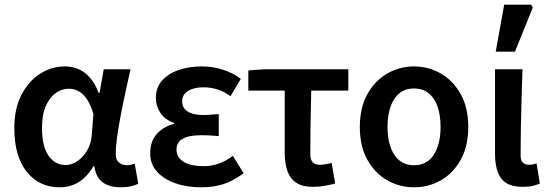

<svg xmlns="http://www.w3.org/2000/svg" viewBox="-20 -786 2338 818"><path d="M234 12Q147 12 94 -54Q41 -120 41 -240Q41 -323 71.5 -382Q102 -441 151 -472Q200 -503 257 -503Q286 -503 313 -492Q340 -481 362.5 -456Q385 -431 400 -390H404L422 -491H536Q526 -446 515 -395.5Q504 -345 494.5 -295.5Q485 -246 479 -203.5Q473 -161 473 -130Q473 -105 487 -93.5Q501 -82 521 -82Q529 -82 537.5 -84Q546 -86 554 -89L569 -3Q557 3 538 7.5Q519 12 494 12Q446 12 417 -9.5Q388 -31 382 -78H378Q326 12 234 12ZM260 -83Q287 -83 311.5 -100.5Q336 -118 352.5 -147.5Q369 -177 371 -212L378 -300Q366 -341 349.5 -364.5Q333 -388 314 -398Q295 -408 273 -408Q244 -408 218 -390Q192 -372 175.5 -335Q159 -298 159 -241Q159 -163 186.5 -123Q214 -83 260 -83Z M838 12Q776 12 726.5 -5.5Q677 -23 648.5 -55Q620 -87 620 -132Q620 -186 649.5 -217Q679 -248 722 -258V-262Q682 -276 663 -305.5Q644 -335 644 -368Q644 -414 671.5 -444Q699 -474 743.5 -488.5Q788 -503 840 -503Q885 -503 928.5 -489.5Q972 -476 1006 -450L962 -376Q935 -396 906.5 -405Q878 -414 846 -414Q806 -414 781 -398.5Q756 -383 756 -354Q756 -327 778.5 -311.5Q801 -296 846 -296Q861 -296 877.5 -297.5Q894 -299 912 -300V-206Q893 -208 875 -209Q857 -210 840 -210Q785 -210 758.5 -195Q732 -180 732 -148Q732 -115 762.5 -96.5Q793 -78 849 -78Q878 -78 909 -88Q940 -98 972 -122L1018 -48Q972 -14 930 -1Q888 12 838 12Z M1313 10Q1268 10 1242 -7.5Q1216 -25 1204.5 -57.5Q1193 -90 1193 -136V-400H1038V-486L1110 -491H1464V-400H1306Q1304 -327 1303 -257.5Q1302 -188 1302 -130Q1302 -105 1312.5 -94.5Q1323 -84 1341 -84Q1354 -84 1366 -86Q1378 -88 1393 -92L1408 -4Q1389 1 1364.5 5.5Q1340 10 1313 10Z M1744 12Q1682 12 1629.5 -18Q1577 -48 1545 -105.5Q1513 -163 1513 -245Q1513 -327 1545 -384.5Q1577 -442 1629.5 -472.5Q1682 -503 1744 -503Q1806 -503 1858.5 -472.5Q1911 -442 1943 -384.5Q1975 -327 1975 -245Q1975 -163 1943 -105.5Q1911 -48 1858.5 -18Q1806 12 1744 12ZM1744 -82Q1799 -82 1828 -126.5Q1857 -171 1857 -245Q1857 -295 1844 -332Q1831 -369 1806 -389Q1781 -409 1744 -409Q1707 -409 1682 -389Q1657 -369 1644 -332Q1631 -295 1631 -245Q1631 -171 1660 -126.5Q1689 -82 1744 -82Z M2207 10Q2162 10 2136.5 -6.5Q2111 -23 2100 -55Q2089 -87 2089 -130V-491H2206Q2204 -429 2202 -363Q2200 -297 2199 -235.5Q2198 -174 2198 -124Q2198 -102 2207.5 -93Q2217 -84 2235 -84Q2242 -84 2250 -85.5Q2258 -87 2266 -90L2280 -4Q2266 2 2249.5 6Q2233 10 2207 10ZM2092 -566 2128 -766H2243L2250 -754L2174 -566Z"/></svg>

Font: Source Sans 3 SemiBold
Style: Regular
Weight: 600
Designer: Paul D. Hunt
Foundry: Adobe
Version: Version 3.046;hotconv 1.0.118;makeotfexe 2.5.65603